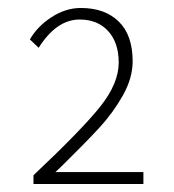

<svg xmlns="http://www.w3.org/2000/svg" viewBox="-20 -913 437 482"><path d="M64 -451V-473Q187 -589 232.5 -646.5Q278 -704 278 -756Q278 -806 251.5 -835Q225 -864 180 -864Q122 -864 77 -793L55 -814Q74 -847 109.5 -870Q145 -893 183 -893Q243 -893 278 -859Q313 -825 313 -759Q313 -717 288.5 -673.5Q264 -630 230 -593Q196 -556 135 -496Q124 -486 119 -481H340V-451Z"/></svg>

Font: Noto Sans Korean Thin
Style: Regular
Weight: 250
Designer: Ryoko NISHIZUKA  (kana & ideographs); Paul D. Hunt (Latin, Greek & Cyrillic); Wenlong ZHANG  (bopomofo); Sandoll Communi
Foundry: Adobe Systems Incorporated
Version: Version 1.0001;PS 1;hotconv 1.0.78;makeotf.lib2.5.61930